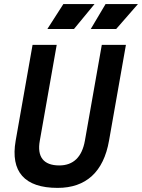

<svg xmlns="http://www.w3.org/2000/svg" viewBox="-20 -914 698 944"><path d="M263.2 9.8C402.8 9.8 489.3 -68.8 516.1 -222.7L599.1 -693.4H480.5L397.5 -222.7C383.3 -142.1 340.8 -100.6 271.5 -100.6C194.3 -100.6 161.1 -142.6 175.8 -222.7L258.8 -693.4H140.1L57.1 -222.7C30.3 -69.8 100.6 9.8 263.2 9.8ZM212.9 -771.5H343.8L444.8 -894H291.5ZM426.3 -771.5H551.3L658.2 -894H499Z"/></svg>

Font: Cascadia Mono SemiBold
Style: Italic
Weight: 600
Italic angle: -10°
Monospace: yes
Designer: Aaron Bell
Foundry: Saja Typeworks
Version: Version 2404.023